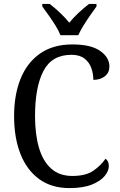

<svg xmlns="http://www.w3.org/2000/svg" viewBox="-20 -951 611 981"><path d="M335 10Q243 10 180 -36Q117 -82 84.5 -164.5Q52 -247 52 -358Q52 -467 85.5 -549.5Q119 -632 185.5 -678Q252 -724 350 -724Q444 -724 491.5 -691Q539 -658 539 -611Q539 -580 516 -561.5Q493 -543 457 -543Q457 -574 446.5 -603.5Q436 -633 411.5 -652Q387 -671 345 -671Q245 -671 202 -588.5Q159 -506 159 -358Q159 -265 179 -196.5Q199 -128 241 -90Q283 -52 350 -52Q418 -52 456.5 -78.5Q495 -105 519 -140Q536 -129 536 -102Q536 -78 515 -52Q494 -26 449.5 -8Q405 10 335 10ZM289 -771Q280 -794 263.5 -820.5Q247 -847 228.5 -873Q210 -899 196 -918V-931H234Q260 -911 286.5 -886Q313 -861 334 -835Q355 -861 382 -886Q409 -911 435 -931H473V-918Q459 -899 441 -873Q423 -847 406.5 -820.5Q390 -794 380 -771Z"/></svg>

Font: Noto Serif Lao SemCond
Style: Regular
Weight: 400
Width: 4
Designer: Monotype Design Team
Foundry: Monotype Imaging Inc.
Version: Version 2.004; ttfautohint (v1.8.4.7-5d5b)